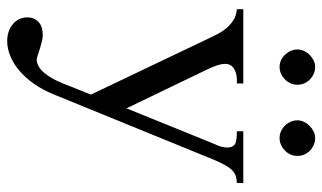

<svg xmlns="http://www.w3.org/2000/svg" viewBox="-203 -486 906 540"><g transform="rotate(90 250.0 -216.0)"><path d="M494.6 -429.2Q483.9 -428.7 475.6 -426.3Q467.3 -423.8 459.7 -416.7Q452.1 -409.7 444.8 -396.7Q437.5 -383.8 428.2 -361.8L246.1 84.5Q233.4 116.2 216.1 140.9Q198.7 165.5 179 182.4Q159.2 199.2 137.7 208Q116.2 216.8 95.2 216.8Q80.6 216.8 68.4 212.4Q56.2 208 47.4 200.4Q38.6 192.9 33.7 182.6Q28.8 172.4 28.8 160.6Q28.8 141.1 41.5 128.9Q54.2 116.7 79.1 116.7Q86.9 116.7 97.4 119.4Q107.9 122.1 118.2 125.2Q128.4 128.4 136.2 131.1Q144 133.8 147 133.8Q154.8 133.8 163.1 130.1Q171.4 126.5 179.9 117.9Q188.5 109.4 197.3 95.2Q206.1 81.1 214.8 59.6L246.1 -18.6L85.4 -355.5Q81.1 -364.3 75 -376.2Q68.8 -388.2 59.6 -399.4Q50.3 -410.6 37.1 -419.2Q23.9 -427.7 5.9 -429.2V-447.3H214.8V-429.2H204.1Q186 -429.2 172.9 -420.9Q159.7 -412.6 159.7 -396.5Q159.7 -386.2 163.8 -373.5Q168 -360.8 176.3 -343.8L284.7 -118.7L384.8 -365.7Q392.1 -379.4 394.3 -394.8Q396.5 -410.2 390.6 -418.5Q389.2 -420.4 387.2 -422.4Q385.3 -424.3 380.9 -425.8Q376.5 -427.2 368.9 -428.2Q361.3 -429.2 349.1 -429.2V-447.3H494.6ZM218.3 -599.6Q218.3 -589.4 214.4 -580.3Q210.4 -571.3 203.4 -564.5Q196.3 -557.6 187.3 -553.5Q178.2 -549.3 168 -549.3Q158.2 -549.3 149.4 -553.5Q140.6 -557.6 133.8 -564.7Q127 -571.8 123 -580.8Q119.1 -589.8 119.1 -599.6Q119.1 -608.9 123.3 -617.9Q127.4 -627 134.3 -633.8Q141.1 -640.6 149.9 -645Q158.7 -649.4 168 -649.4Q178.2 -649.4 187.3 -645.5Q196.3 -641.6 203.4 -634.8Q210.4 -627.9 214.4 -618.9Q218.3 -609.9 218.3 -599.6ZM418.5 -599.6Q418.5 -589.4 414.6 -580.3Q410.6 -571.3 403.6 -564.5Q396.5 -557.6 387.5 -553.5Q378.4 -549.3 368.2 -549.3Q357.9 -549.3 348.9 -553.5Q339.8 -557.6 333 -564.7Q326.2 -571.8 322.3 -580.8Q318.4 -589.8 318.4 -599.6Q318.4 -608.9 322.8 -617.9Q327.1 -627 334 -633.8Q340.8 -640.6 349.9 -645Q358.9 -649.4 368.2 -649.4Q378.4 -649.4 387.5 -645.5Q396.5 -641.6 403.6 -634.8Q410.6 -627.9 414.6 -618.9Q418.5 -609.9 418.5 -599.6Z"/></g></svg>

Font: Doulos SIL Phon
Style: Regular
Weight: 400
Designer: Walt Agee, Victor Gaultney, Peter Martin, Debbi Hosken, Becca Hirsbrunner
Foundry: SIL International
Version: Version 5.000